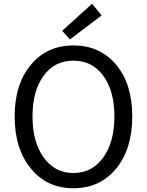

<svg xmlns="http://www.w3.org/2000/svg" viewBox="-20 -989 782 1022"><path d="M146 -90Q58 -195 58 -369Q58 -543 146 -646Q231 -747 371 -747Q511 -747 597 -646Q684 -543 684 -369Q684 -195 597 -90Q511 13 371 13Q231 13 146 -90ZM529 -150Q589 -232 589 -369Q589 -506 529 -587Q470 -666 371 -666Q271 -666 213 -587Q153 -506 153 -369Q153 -232 213 -150Q272 -68 371 -68Q470 -68 529 -150ZM311 -825 470 -969 521 -907 352 -779Z"/></svg>

Font: KaiGen Gothic CN Regular
Style: Regular
Weight: 400
Designer: Ryoko NISHIZUKA  (kana & ideographs); Paul D. Hunt (Latin, Greek & Cyrillic); Wenlong ZHANG  (bopomofo); Sandoll Communi
Foundry: Adobe Systems Incorporated
Version: Version 1.002.20150501